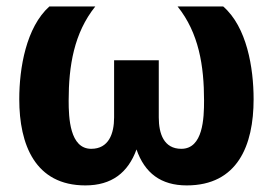

<svg xmlns="http://www.w3.org/2000/svg" viewBox="-20 -559 844 594"><path d="M244.1 14.6C325.2 14.6 376 -24.4 402.3 -96.7C427.7 -23.4 478 14.6 557.6 14.6C714.8 14.6 764.6 -108.9 764.6 -252C764.6 -349.1 743.7 -475.6 670.4 -539.1H529.3C595.2 -457 611.3 -355.5 611.3 -247.6C611.3 -193.8 608.4 -98.6 541 -98.6C486.8 -98.6 471.2 -145.5 471.2 -195.8V-372.6H333V-195.8C333 -145.5 316.4 -98.6 262.2 -98.6C195.8 -98.6 192.4 -194.8 192.4 -247.6C192.4 -355.5 209 -457 274.9 -539.1H132.8C61 -474.6 39.6 -349.1 39.6 -252C39.6 -111.3 88.9 14.6 244.1 14.6Z"/></svg>

Font: Winston ExtraBold
Style: Regular
Weight: 800
Designer: Vernon Adams, Kim Jin-seong, David Berlow, Cristiano Sobral
Foundry: The Winston Project Authors
Version: Version 3.004